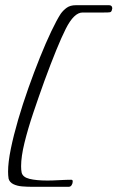

<svg xmlns="http://www.w3.org/2000/svg" viewBox="-20 -704 461 737"><path d="M99 13Q84 13 65 11.5Q46 10 31.5 3Q17 -4 13 -18Q12 -24 11.5 -31Q11 -38 11 -45Q11 -81 21.5 -132.5Q32 -184 49.5 -244Q67 -304 89 -366Q111 -428 133.5 -484Q156 -540 177 -584Q198 -628 213 -651Q223 -665 236.5 -674.5Q250 -684 271 -684H398Q408 -684 410 -677Q410 -676 410.5 -675Q411 -674 411 -672Q411 -670 409 -664Q407 -658 402 -657Q397 -656 379 -656H297Q264 -656 232.5 -593.5Q201 -531 150 -392Q128 -331 107.5 -270Q87 -209 74 -156Q61 -103 61 -66Q61 -59 61.5 -53Q62 -47 63 -42Q67 -24 93 -17.5Q119 -11 162 -11Q180 -11 207.5 -12.5Q235 -14 253 -14Q259 -14 259 -9V-6Q259 0 255 6.5Q251 13 244 13Z"/></svg>

Font: Bilbo
Style: Regular
Weight: 400
Designer: Robert E. Leuschke
Foundry: Robert E. Leuschke
Version: Version 1.100